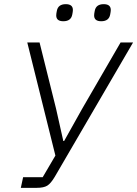

<svg xmlns="http://www.w3.org/2000/svg" viewBox="-20 -902 659 922"><path d="M284 -800Q250 -800 250 -828Q250 -836 253 -850Q259 -882 296 -882Q330 -882 330 -854Q330 -846 327 -832Q321 -800 284 -800ZM466 -800Q432 -800 432 -828Q432 -836 435 -850Q441 -882 478 -882Q512 -882 512 -854Q512 -846 509 -832Q503 -800 466 -800ZM80 0 91 -51H185L246 -155L111 -698H170L249 -381L284 -225H288L373 -377L559 -698H619L243 -53Q224 -21 207 -10.5Q190 0 157 0Z"/></svg>

Font: IBM Plex Sans Light
Style: Italic
Weight: 300
Italic angle: -11.31°
Designer: Mike Abbink, Paul van der Laan, Pieter van Rosmalen
Foundry: Bold Monday
Version: Version 3.0